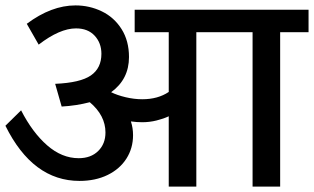

<svg xmlns="http://www.w3.org/2000/svg" viewBox="-20 -690 1161 710"><path d="M1121 -571H1016V0H914V-571H706V0H604V-260Q585 -251 559 -244.5Q533 -238 506 -238Q485 -238 464 -241Q472 -217 472 -190Q472 -142 447.5 -103.5Q423 -65 378 -43Q333 -21 274 -21Q101 -21 0 -225L58 -282Q100 -200 154.5 -152.5Q209 -105 271 -105Q316 -105 343 -131.5Q370 -158 370 -200Q370 -263 312 -312Q262 -299 208 -296L184 -380Q277 -384 316 -411Q355 -438 355 -491Q355 -531 330 -558Q305 -585 261 -585Q201 -585 123 -525L79 -602Q170 -670 259 -670Q311 -670 356.5 -648Q402 -626 429.5 -582.5Q457 -539 457 -479Q457 -397 391 -349Q413 -338 444.5 -330.5Q476 -323 506 -323Q564 -323 604 -350V-571H478V-654H1121Z"/></svg>

Font: Martel Sans SemiBold
Style: Regular
Weight: 600
Designer: Dan Reynolds and Mathieu Réguer
Foundry: Dan Reynolds and Mathieu Réguer
Version: Version 1.002; ttfautohint (v1.1) -l 5 -r 5 -G 72 -x 0 -D la